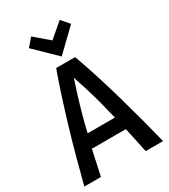

<svg xmlns="http://www.w3.org/2000/svg" viewBox="-222 -1035 1005 1140"><g transform="rotate(-30 280.0 -465.0)"><path d="M10 0Q32 -85 56 -174Q80 -263 106.5 -352Q133 -441 160.5 -527Q188 -613 217 -693H347Q376 -613 403.5 -526.5Q431 -440 456.5 -350.5Q482 -261 505.5 -172.5Q529 -84 550 0H431L394 -172H161L124 0ZM185 -264H372Q358 -324 343 -381Q328 -438 311.5 -490.5Q295 -543 279 -591Q263 -542 246.5 -489Q230 -436 214.5 -380Q199 -324 185 -264ZM280 -736 136 -876 182 -930 280 -846 378 -930 425 -876Z"/></g></svg>

Font: Ubuntu Sans Mono Medium
Style: Regular
Weight: 500
Monospace: yes
Designer: Dalton Maag Ltd
Foundry: Dalton Maag Ltd
Version: Version 1.006